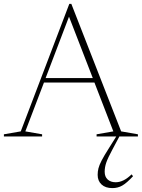

<svg xmlns="http://www.w3.org/2000/svg" viewBox="-24 -700 728 985"><path d="M553.5 65.5Q529.5 110 521.2 134Q513 158 513 181Q513 207 528.5 221Q544 235 569.5 235Q610 235 651 194.5L658.5 204Q626 239 603.2 252Q580.5 265 552.5 265Q517 265 497 246.5Q477 228 477 197Q477 180 481 163.8Q485 147.5 497.5 123.2Q510 99 535.5 59L572.5 0H471.5V-11L557.5 -26L460.5 -276.5H201.5L106 -26L192 -11V0H-4V-11L82.5 -26L331.5 -680H342L597.5 -26L683.5 -11V0H588.5ZM210 -299.5H452L330 -614.5Z"/></svg>

Font: Newsreader 16pt ExtraLight
Style: Regular
Weight: 275
Designer: Hugues Gentile
Foundry: Production Type
Version: Version 1.003; ttfautohint (v1.8.3)